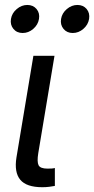

<svg xmlns="http://www.w3.org/2000/svg" viewBox="-20 -764 386 786"><path d="M153.3 2.4Q88.4 2.4 63 -28.1Q37.6 -58.6 47.4 -119.6L116.7 -535.6H203.1L136.7 -137.2Q130.9 -101.6 137.9 -87.6Q145 -73.7 174.3 -73.7Q185.1 -73.7 192.1 -74.2Q199.2 -74.7 204.6 -76.2V-2.9Q195.3 -1 181.6 0.7Q168 2.4 153.3 2.4ZM277.8 -628.9Q253.9 -628.9 240 -645.8Q226.1 -662.6 230 -686.5Q233.9 -710.4 253.7 -727.1Q273.4 -743.7 296.9 -743.7Q320.8 -743.7 334.7 -727.1Q348.6 -710.4 344.7 -686.5Q340.8 -662.6 321.3 -645.8Q301.8 -628.9 277.8 -628.9ZM72.8 -628.9Q48.8 -628.9 34.9 -645.8Q21 -662.6 24.9 -686.5Q28.8 -710.4 48.6 -727.1Q68.4 -743.7 91.8 -743.7Q115.7 -743.7 129.6 -727.1Q143.6 -710.4 139.6 -686.5Q135.7 -662.6 116.2 -645.8Q96.7 -628.9 72.8 -628.9Z"/></svg>

Font: Inter 20pt
Style: Italic
Weight: 400
Italic angle: -9.3988°
Version: Version 4.001;git-66647c0bb